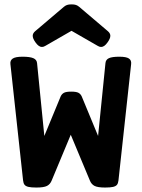

<svg xmlns="http://www.w3.org/2000/svg" viewBox="-20 -840 640 865"><path d="M336.9 -809.1 466.3 -699.2Q477.1 -689.9 477.1 -678.7Q477.1 -666.5 464.8 -649.4Q450.2 -628.4 435.5 -628.4Q427.7 -628.4 419.4 -633.8L302.2 -701.2L185.1 -633.8Q176.8 -628.4 168.9 -628.4Q154.3 -628.4 139.6 -649.4Q127.4 -666.5 127.4 -678.7Q127.4 -689.9 138.2 -699.2L267.6 -809.1Q274.4 -814.9 282 -817.6Q289.6 -820.3 302.2 -820.3Q314.9 -820.3 322.5 -817.6Q330.1 -814.9 336.9 -809.1ZM570.8 -551.3 513.7 -26.9Q512.2 -14.2 507.1 -7.6Q502 -1 489.5 2Q477.1 4.9 453.6 4.9Q420.4 4.9 406 -2.4Q391.6 -9.8 384.8 -26.9L298.8 -232.9L212.9 -26.9Q206.1 -9.8 191.7 -2.4Q177.2 4.9 144 4.9Q120.6 4.9 108.2 2Q95.7 -1 90.6 -7.6Q85.4 -14.2 84 -26.9L26.9 -551.3Q24.9 -567.9 37.4 -576.2Q49.8 -584.5 81.5 -584.5Q114.7 -584.5 130.1 -577.9Q145.5 -571.3 147 -555.7L179.7 -227.5L253.4 -405.8Q258.3 -416.5 268.1 -421.9Q277.8 -427.2 300.8 -427.2Q323.7 -427.2 333.5 -421.9Q343.3 -416.5 348.1 -405.8L421.9 -227.5L455.1 -555.7Q456.5 -571.3 470.7 -577.9Q484.9 -584.5 517.6 -584.5Q548.8 -584.5 560.8 -576.4Q572.8 -568.4 570.8 -551.3Z"/></svg>

Font: Courier Prime Sans
Style: Bold
Weight: 700
Designer: Alan Dague-Greene
Foundry: Quote-Unquote Apps
Version: Version 3.020